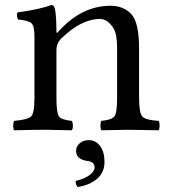

<svg xmlns="http://www.w3.org/2000/svg" viewBox="-20 -513 680 759"><path d="M211.9 -389.2Q302.7 -490.2 417 -490.2Q468.8 -490.2 500 -456.1Q529.8 -422.9 529.8 -321.8V-126Q529.8 -65.9 543 -52Q556.2 -38.1 606.9 -35.2Q610.8 -31.2 610.8 -16.6Q610.8 -2 606.9 2Q521 0 485.8 0Q464.8 0 380.9 2Q377 -2.9 377 -16.4Q377 -29.8 380.9 -35.2Q421.9 -39.1 432.4 -53Q442.9 -66.9 442.9 -126V-325.2Q442.9 -378.4 428.2 -401.9Q405.3 -438 375 -438Q300.8 -438 220.2 -358.9Q203.1 -339.8 203.1 -316.9V-126Q203.1 -66.9 213.1 -53Q223.1 -39.1 263.2 -35.2Q268.1 -30.3 268.1 -16.1Q268.1 -2 263.2 2Q179.2 0 159.2 0Q118.2 0 36.1 2Q32.2 -2 32.2 -15.9Q32.2 -29.8 36.1 -35.2Q90.3 -40 103.3 -53Q116.2 -65.9 116.2 -126V-368.2Q116.2 -410.2 104.5 -421.1Q92.8 -432.1 50.8 -436Q44.9 -453.1 48.8 -463.9Q138.7 -476.1 183.1 -493.2Q190.9 -493.2 194.8 -484.9Q202.6 -466.8 203.1 -389.2Q203.1 -377 211.9 -389.2ZM331.1 41Q358.9 41 376 64.5Q393.1 87.9 393.1 127Q393.1 168.9 363.5 194.1Q334 219.2 287.1 226.1Q279.3 218.3 278.8 202.1Q314 194.3 334 179.2Q354 164.1 354 148.9Q354 126 323.2 123Q281.2 116.2 280.8 84Q280.8 65.9 294.9 53.5Q309.1 41 331.1 41Z"/></svg>

Font: Linux Libertine Mono
Style: Mono
Weight: 400
Designer: Philipp H. Poll
Foundry: Philipp H. Poll
Version: Version 5.1.7 ; ttfautohint (v0.9)